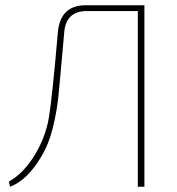

<svg xmlns="http://www.w3.org/2000/svg" viewBox="-20 -710 672 730"><path d="M529 -690V0H504V-668H310Q230 -668 224 -585Q208 -403 202 -344Q196 -285 180.5 -222.5Q165 -160 136 -113Q83 -24 18 0L14 -20Q69 -50 113 -122Q153 -189 165.5 -261Q178 -333 200 -587Q209 -690 306 -690Z"/></svg>

Font: Exo 2.0 Thin
Style: Regular
Weight: 250
Designer: Natanael Gama
Version: Version 1.001;PS 001.001;hotconv 1.0.70;makeotf.lib2.5.58329